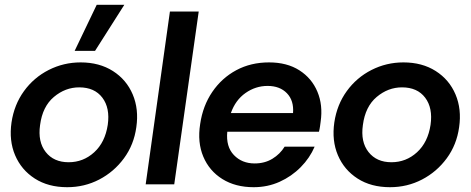

<svg xmlns="http://www.w3.org/2000/svg" viewBox="-20 -768 1961 800"><path d="M260 12Q181 12 125 -24Q69 -60 43 -121Q17 -182 28 -258Q39 -332 80 -388.5Q121 -445 183 -476.5Q245 -508 316 -508Q394 -508 450.5 -472Q507 -436 533 -374.5Q559 -313 548 -238Q538 -165 496.5 -108.5Q455 -52 393.5 -20Q332 12 260 12ZM266 -92Q327 -92 372.5 -133.5Q418 -175 429 -248Q439 -318 406.5 -361Q374 -404 310 -404Q252 -404 204.5 -364Q157 -324 147 -247Q137 -177 170.5 -134.5Q204 -92 266 -92ZM291 -556 383 -748H498L376 -556Z M587 0 688 -720H808L706 0Z M1037 12Q961 12 906.5 -22Q852 -56 827 -115.5Q802 -175 814 -251Q825 -327 864.5 -385Q904 -443 964.5 -475.5Q1025 -508 1101 -508Q1176 -508 1227.5 -475Q1279 -442 1302.5 -386Q1326 -330 1316 -261Q1315 -253 1313.5 -242Q1312 -231 1309 -219H927Q921 -157 954.5 -122Q988 -87 1041 -87Q1083 -87 1115 -106.5Q1147 -126 1166 -157H1291Q1271 -110 1233 -71.5Q1195 -33 1145 -10.5Q1095 12 1037 12ZM1095 -410Q1045 -410 1003 -380.5Q961 -351 942 -297H1201Q1205 -349 1175.5 -379.5Q1146 -410 1095 -410Z M1605 12Q1526 12 1470 -24Q1414 -60 1388 -121Q1362 -182 1373 -258Q1384 -332 1425 -388.5Q1466 -445 1528 -476.5Q1590 -508 1661 -508Q1739 -508 1795.5 -472Q1852 -436 1878 -374.5Q1904 -313 1893 -238Q1883 -165 1841.5 -108.5Q1800 -52 1738.5 -20Q1677 12 1605 12ZM1611 -92Q1672 -92 1717.5 -133.5Q1763 -175 1774 -248Q1784 -318 1751.5 -361Q1719 -404 1655 -404Q1597 -404 1549.5 -364Q1502 -324 1492 -247Q1482 -177 1515.5 -134.5Q1549 -92 1611 -92Z"/></svg>

Font: Host Grotesk SemiBold
Style: Italic
Weight: 600
Italic angle: -8°
Designer: Doğukan Karapınar based on Poppins by Indian Type Foundry, Jonny Pinhorn
Foundry: Element Type
Version: Version 1.001; ttfautohint (v1.8.4.7-5d5b)